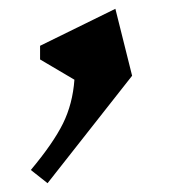

<svg xmlns="http://www.w3.org/2000/svg" viewBox="-20 -151 410 436"><path d="M88 265 50 235Q101 174 123 129.5Q145 85 149 30L71 -16V-47L242 -131L280 21Z"/></svg>

Font: Inknut Antiqua
Style: Regular
Weight: 400
Designer: Claus Eggers Sørensen
Foundry: Claus Eggers Sørensen
Version: Version 1.003; ttfautohint (v1.8.2) -l 8 -r 50 -G 200 -x 14 